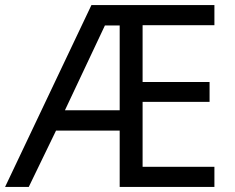

<svg xmlns="http://www.w3.org/2000/svg" viewBox="-21 -734 922 754"><path d="M821 0H449V-221H199L92 0H-1L338 -714H821V-635H539V-412H802V-334H539V-79H821ZM234 -301H449V-634H391Z"/></svg>

Font: Noto Sans Balinese
Style: Regular
Weight: 400
Designer: Aditya Bayu, David Williams
Foundry: David Williams
Version: Version 2.003